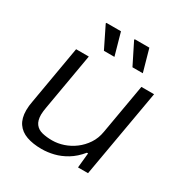

<svg xmlns="http://www.w3.org/2000/svg" viewBox="-170 -854 950 996"><g transform="rotate(30 305.0 -355.5)"><path d="M217 12Q165 12 127 -1.5Q89 -15 68.5 -45Q48 -75 48 -123Q48 -136 49.5 -150Q51 -164 54 -179L114 -526H190L131 -186Q129 -174 127.5 -163Q126 -152 126 -142Q126 -106 141 -86.5Q156 -67 182.5 -60.5Q209 -54 242 -54Q276 -54 310 -65.5Q344 -77 373.5 -99Q403 -121 424.5 -153Q446 -185 453 -227L505 -526H581L489 0H429L438 -89H431Q399 -50 362.5 -28Q326 -6 289 3Q252 12 217 12ZM414 -591 350 -719 352 -723H439L476 -591ZM243 -591 180 -719 182 -723H269L306 -591Z"/></g></svg>

Font: Archivo SemiExpanded Light
Style: Italic
Weight: 300
Width: 6
Italic angle: -10°
Designer: Hector Gatti
Foundry: Omnibus-Type
Version: Version 2.001